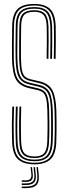

<svg xmlns="http://www.w3.org/2000/svg" viewBox="-20 -826 346 972"><path d="M154.8 -25.8Q114.5 -25.8 96.9 -44.2Q79.2 -62.8 78 -109.5Q76.2 -161.8 76.6 -201.8Q77 -241.8 78.5 -286.2H87.5Q86 -239.8 85.8 -201Q85.5 -162.2 87 -109.8Q88.2 -67 103.5 -50.4Q118.8 -33.8 154.8 -33.8Q188.8 -33.8 203.5 -50.6Q218.2 -67.5 219.5 -110Q220.2 -140.2 220.6 -161.9Q221 -183.5 220.8 -206.5Q220.5 -229.5 219.8 -264.2Q218.8 -306 213.5 -327.2Q208.2 -348.5 197.9 -357.2Q187.5 -366 170.2 -370L125.8 -380.2Q79.8 -391 61.1 -423Q42.5 -455 40.8 -530.2Q40 -563 40.6 -607.8Q41.2 -652.5 41.8 -693Q42.2 -751.2 67.2 -778.6Q92.2 -806 153.8 -806Q207.2 -806 233.6 -780.5Q260 -755 262 -692Q262.5 -668.8 262.5 -623.6Q262.5 -578.5 261.5 -528.2H252.5Q253.5 -577 253.5 -621.9Q253.5 -666.8 252.8 -691.5Q251 -750.5 227.1 -774.2Q203.2 -798 153.8 -798Q98.5 -798 75 -773.8Q51.5 -749.5 50.8 -692.5Q50.2 -649 49.6 -607Q49 -565 49.8 -530.2Q51.5 -457.8 68.5 -428.5Q85.5 -399.2 128 -389L172.5 -378.8Q191.5 -374 203.5 -364.2Q215.5 -354.5 221.6 -331.5Q227.8 -308.5 228.8 -264.2Q229.5 -231.5 229.9 -208.8Q230.2 -186 229.9 -163.6Q229.5 -141.2 228.5 -109.8Q227 -63.8 210.2 -44.8Q193.5 -25.8 154.8 -25.8ZM154.8 -9.8Q107.8 -9.8 84.5 -31.2Q61.2 -52.8 59.8 -108.8Q58.2 -158 58.5 -200.6Q58.8 -243.2 60.2 -286.2H69.5Q68 -245.2 67.5 -205.1Q67 -165 68.8 -109Q70.5 -58.8 90.2 -38.2Q110 -17.8 154.8 -17.8Q198 -17.8 217 -38.8Q236 -59.8 237.8 -109.2Q238.5 -138.5 238.9 -160.4Q239.2 -182.2 239 -206.1Q238.8 -230 237.8 -264.5Q236.8 -309 230.2 -333.9Q223.8 -358.8 210.2 -370.5Q196.8 -382.2 174.5 -387.5L130.2 -398Q103.5 -404.2 88.4 -417.8Q73.2 -431.2 66.6 -458Q60 -484.8 59 -530.8Q58.5 -550 58.6 -579.1Q58.8 -608.2 59.1 -638.6Q59.5 -669 59.8 -692.2Q60.2 -747.8 83.1 -769Q106 -790.2 153.8 -790.2Q200 -790.2 221 -768Q242 -745.8 243.8 -691.2Q244.5 -666.8 244.4 -622Q244.2 -577.2 243.5 -528.2H234.2Q235.2 -575.8 235.4 -620.8Q235.5 -665.8 234.8 -691Q233 -741 214.6 -761.6Q196.2 -782.2 153.8 -782.2Q108.5 -782.2 88.9 -762.2Q69.2 -742.2 68.8 -692Q68.5 -655 67.9 -608.5Q67.2 -562 68 -531Q69 -485 75.4 -460Q81.8 -435 95.5 -423.5Q109.2 -412 132.2 -406.8L176.5 -396.5Q216 -387.2 230.6 -358.8Q245.2 -330.2 247 -265Q247.8 -234 248 -210.6Q248.2 -187.2 248 -163.6Q247.8 -140 246.8 -108.8Q245 -55.2 223.5 -32.5Q202 -9.8 154.8 -9.8ZM154.8 6Q99.8 6 71.6 -19.1Q43.5 -44.2 41.5 -108.5Q40 -156.2 40.2 -198.5Q40.5 -240.8 42.2 -286.2H51.2Q49.5 -241.5 49.2 -201.2Q49 -161 50.5 -108.8Q52.2 -49 77.8 -25.5Q103.2 -2 154.8 -2Q205 -2 229.5 -26.1Q254 -50.2 255.8 -108.8Q256.8 -136.8 257.1 -158.8Q257.5 -180.8 257.2 -205.2Q257 -229.8 256 -265.2Q254.2 -334.5 237.4 -364.9Q220.5 -395.2 178.8 -405.2L134.8 -415.8Q114.5 -420.5 102.2 -430.2Q90 -440 84 -463.1Q78 -486.2 77 -531.2Q76.5 -560 77 -605.6Q77.5 -651.2 78 -691.8Q78.2 -739.2 96 -756.8Q113.8 -774.2 153.8 -774.2Q191.5 -774.2 207.8 -755.6Q224 -737 225.5 -690.8Q226.2 -665.5 226.1 -621.5Q226 -577.5 225.2 -528.2H216Q217 -578.5 217.1 -621.8Q217.2 -665 216.5 -690.5Q215.2 -733.8 200.9 -750Q186.5 -766.2 153.8 -766.2Q116.5 -766.2 101.9 -750Q87.2 -733.8 87 -691.5Q86.8 -645.5 86.1 -604Q85.5 -562.5 86.2 -531.5Q87 -489.5 91.9 -468Q96.8 -446.5 107.5 -437.6Q118.2 -428.8 136.8 -424.2L181 -414Q227.5 -403 245.4 -369.1Q263.2 -335.2 265.2 -265.5Q266 -235.8 266.2 -213.1Q266.5 -190.5 266.2 -166.5Q266 -142.5 265 -108.2Q263 -45 235.6 -19.5Q208.2 6 154.8 6ZM164.5 20H172L176 56Q180.2 93.8 165.1 110.1Q150 126.5 111.2 126.5H90.2V118.5H111.2Q145.8 118.5 159 104Q172.2 89.5 168.5 56ZM134.8 20H141.8L145.8 54.2Q148.5 75.8 140.4 85.2Q132.2 94.8 111.2 94.8H90.2V87H111.2Q142.2 87 138.8 54.2ZM149.5 20H156.8L160.8 55.2Q164.5 84.8 152.9 97.6Q141.2 110.5 111.2 110.5H90.2V102.5H111.2Q136.8 102.5 146.6 91.5Q156.5 80.5 153.5 55.2Z"/></svg>

Font: Big Shoulders Inline Display Light
Style: Regular
Weight: 300
Designer: Patric King
Foundry: XO Type Co
Version: Version 1.000